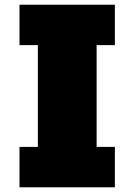

<svg xmlns="http://www.w3.org/2000/svg" viewBox="-20 -797 542 817"><path d="M468.8 -171.9V0H63V-171.9H141.1V-605H63V-776.9H468.8V-605H391.1V-171.9Z"/></svg>

Font: Angkor
Style: Regular
Weight: 400
Designer: Danh Hong
Foundry: Danh Hong
Version: Version 8.000; ttfautohint (v1.8.3)